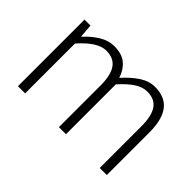

<svg xmlns="http://www.w3.org/2000/svg" viewBox="-83 -737 981 981"><g transform="rotate(45 407.5 -246.5)"><path d="M90 0V-481H133L139 -408H141Q173 -444 212.5 -468.5Q252 -493 293 -493Q350 -493 381 -466.5Q412 -440 426 -396Q466 -441 506 -467Q546 -493 588 -493Q661 -493 696.5 -447Q732 -401 732 -308V0H681V-301Q681 -376 656 -412Q631 -448 577 -448Q544 -448 510 -426Q476 -404 437 -360V0H386V-301Q386 -376 360.5 -412Q335 -448 281 -448Q219 -448 142 -360V0Z"/></g></svg>

Font: Assistant ExtraLight Light
Style: Regular
Weight: 300
Version: Version 3.000